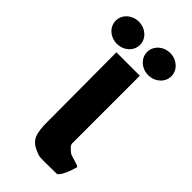

<svg xmlns="http://www.w3.org/2000/svg" viewBox="-294 -1051 1129 1129"><g transform="rotate(45 270.5 -486.5)"><path d="M140.2 -974C84 -974 39 -933 39 -882C39 -831 84 -790 140.2 -790C196.2 -790 241.3 -831 241.3 -882C241.3 -933 196.2 -974 140.2 -974ZM400.8 -974C344.8 -974 299.7 -933 299.7 -882C299.7 -831 344.8 -790 400.8 -790C457 -790 502 -831 502 -882C502 -933 457 -974 400.8 -974ZM173.7 -753H368.4V-191C368.6 -173 386.1 -161.8 404.6 -145C414.7 -135.7 479.3 -124 488.3 -113C488.3 -113 465 -21.3 433.4 0C340.9 0 298 4.3 277.1 -3C202.8 -28.9 180.3 -57.6 176.4 -148L175.9 -148V-166.5C175.7 -176.7 175.8 -187.5 175.9 -199V-200Z"/></g></svg>

Font: Hussar
Style: BdWide
Weight: 700
Foundry: Cannot Into Space Fonts
Version: Version 2.00